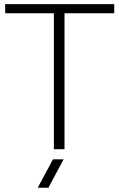

<svg xmlns="http://www.w3.org/2000/svg" viewBox="-20 -718 575 924"><path d="M529.8 -698.2V-654.3H290.5V0H239.3V-654.3H4.9V-698.2ZM286.1 48.8 212.9 185.5H161.6L234.9 48.8Z"/></svg>

Font: Voltera Light
Style: Light
Weight: 300
Designer: Bernd Montag
Version: Version 1.301